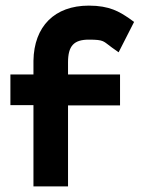

<svg xmlns="http://www.w3.org/2000/svg" viewBox="-20 -663 513 683"><path d="M17 -289H99V0H222V-288H407V-398H222V-441C222 -499 242 -522 296 -522C352 -522 347 -516 378 -494L402 -477L457 -585L439 -598C405 -621 370 -643 296 -643C174 -643 101 -569 99 -447V-398H17Z"/></svg>

Font: Charger Sport
Style: Ult
Weight: 1000
Designer: Jasper
Foundry: Cannot Into Space Fonts
Version: Version 1.1